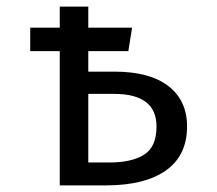

<svg xmlns="http://www.w3.org/2000/svg" viewBox="-20 -560 655 580"><path d="M325.6 -343.6Q432.3 -343.6 488.7 -300Q545.1 -256.4 545.1 -177.9Q545.1 -90.3 481.3 -45.1Q417.4 0 300 0H160.5V-405.6H71.3V-476.4H160.5V-540H246.7V-476.4H379L367.7 -405.6H246.7V-343.6ZM311.3 -69.2Q377.9 -69.2 415.4 -92.8Q452.8 -116.4 452.8 -177.9Q452.8 -276.4 324.6 -276.4H246.7V-69.2Z"/></svg>

Font: Fira Code Fixed
Style: Regular
Weight: 400
Monospace: yes
Designer: Carrois Corporate, Edenspiekermann AG, Nikita Prokopov
Foundry: Carrois Corporate, Edenspiekermann AG, Nikita Prokopov
Version: Version 5.002